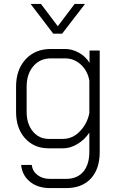

<svg xmlns="http://www.w3.org/2000/svg" viewBox="-20 -757 611 980"><path d="M88 85H142Q146 117 171.5 136.5Q197 156 235 156H318Q374 156 405 119.5Q436 83 436 18V-80Q412 -44 375.5 -22Q339 0 302 0H228Q154 0 108 -51Q62 -102 62 -186V-315Q62 -401 110.5 -454Q159 -507 239 -507H313Q349 -507 383.5 -487.5Q418 -468 437 -436V-499H489V18Q489 105 444 154Q399 203 318 203H235Q173 203 133 170.5Q93 138 88 85ZM301 -48Q351 -48 388.5 -87.5Q426 -127 436 -180V-346Q427 -396 392.5 -427.5Q358 -459 313 -459H240Q184 -459 150 -419Q116 -379 116 -315V-186Q116 -125 147.5 -86.5Q179 -48 229 -48ZM136 -737H189L275 -623L361 -737H414L297 -585H252Z"/></svg>

Font: Bai Jamjuree Light
Style: Regular
Weight: 300
Designer: Katatrad Aksorn Co.,Ltd.
Foundry: Cadson Demak Co.,Ltd.
Version: Version 1.000; ttfautohint (v1.6)